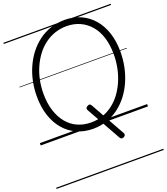

<svg xmlns="http://www.w3.org/2000/svg" viewBox="-214 -1036 1353 1556"><g transform="rotate(-20 462.5 -257.5)"><path d="M655 168Q644 173 636 171Q628 169 622 159L455 -139Q449 -150 452.5 -158Q456 -166 468 -172Q478 -178 486 -176Q494 -174 500 -163L666 135Q672 146 669 154Q666 162 655 168ZM447 19Q371 19 308 -9.5Q245 -38 200 -90.5Q155 -143 130.5 -217Q106 -291 106 -383Q106 -449 119 -512Q132 -575 157.5 -631.5Q183 -688 219.5 -735Q256 -782 303 -817Q350 -852 407 -871Q464 -890 529 -890Q605 -890 667 -862Q729 -834 774 -782Q819 -730 843 -657Q867 -584 867 -494Q867 -427 854 -363.5Q841 -300 815.5 -242.5Q790 -185 753.5 -137.5Q717 -90 670 -55Q623 -20 567 -0.5Q511 19 447 19ZM450 -35Q504 -35 551.5 -52Q599 -69 639.5 -100Q680 -131 711 -173.5Q742 -216 764 -267Q786 -318 797.5 -375Q809 -432 809 -492Q809 -573 789 -637Q769 -701 731 -745.5Q693 -790 641 -813.5Q589 -837 526 -837Q472 -837 424 -820.5Q376 -804 335.5 -773.5Q295 -743 263.5 -701Q232 -659 209.5 -608.5Q187 -558 175.5 -501.5Q164 -445 164 -385Q164 -303 185 -238Q206 -173 243.5 -127.5Q281 -82 333.5 -58.5Q386 -35 450 -35ZM0 365H925V375H0ZM0 -20H925V0H0ZM0 -505H925V-500H0ZM0 -885H925V-875H0Z"/></g></svg>

Font: Playwrite GB J Guides
Style: Italic
Weight: 400
Italic angle: -7.01216°
Designer: Veronika Burian, José Scaglione
Foundry: TypeTogether
Version: Version 1.003